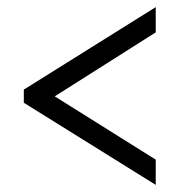

<svg xmlns="http://www.w3.org/2000/svg" viewBox="-20 -628 505 540"><path d="M418 -108V-179L134 -357L418 -537V-608L47 -376V-339Z"/></svg>

Font: Noto Serif Bengali Condensed SemiBold
Style: Regular
Weight: 600
Width: 3
Designer: Juan Bruce, Universal Thirst, Indian Type Foundry and the Monotype Design Team.
Foundry: Monotype Imaging Inc.
Version: Version 2.003